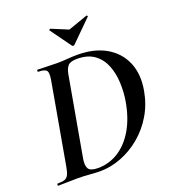

<svg xmlns="http://www.w3.org/2000/svg" viewBox="-145 -919 927 1033"><g transform="rotate(-20 318.0 -402.5)"><path d="M251 4Q227 4 191 1Q155 -2 124 -2Q91 -2 63.5 -1Q36 0 13 0Q10 0 10 -6Q10 -12 13 -12Q40 -12 54 -17Q68 -22 75.5 -37Q83 -52 88 -81L170 -544Q178 -587 168 -600Q158 -613 120 -613Q118 -613 118 -619Q118 -625 120 -625Q143 -625 171.5 -623.5Q200 -622 233 -622Q261 -622 291 -624.5Q321 -627 349 -627Q446 -627 512.5 -588.5Q579 -550 608 -481.5Q637 -413 621 -323Q608 -249 572 -188.5Q536 -128 484 -85Q432 -42 372 -19Q312 4 251 4ZM247 -16Q310 -16 363.5 -49.5Q417 -83 454.5 -146.5Q492 -210 508 -301Q517 -354 514.5 -408Q512 -462 494 -507Q476 -552 438.5 -579.5Q401 -607 340 -607Q302 -607 288 -591.5Q274 -576 268 -542L188 -92Q181 -53 192.5 -34.5Q204 -16 247 -16ZM338 -685 254 -801Q253 -803 256 -806.5Q259 -810 262 -808L356 -769L467 -808Q469 -809 472 -806Q475 -803 473 -801L356 -685Q345 -674 338 -685Z"/></g></svg>

Font: Cormorant Light
Style: Italic
Weight: 300
Italic angle: -10°
Designer: Christian Thalmann (Catharsis Fonts)
Foundry: Catharsis Fonts
Version: Version 4.000